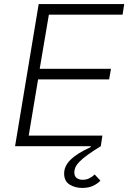

<svg xmlns="http://www.w3.org/2000/svg" viewBox="-20 -718 640 943"><path d="M170 -698H590L582 -646H220L175 -380H525L516 -328H167L121 -52H483L475 0Q436 24 410.5 42.5Q385 61 370.5 76Q356 91 350.5 103.5Q345 116 345 128Q345 148 357 156.5Q369 165 386 165Q403 165 418 158Q433 151 445 139L473 169Q461 183 438.5 194Q416 205 384 205Q349 205 322 188.5Q295 172 295 134Q295 98 326 67Q357 36 426 4L425 0H54Z"/></svg>

Font: IBM Plex Mono Light
Style: Italic
Weight: 300
Italic angle: -9°
Monospace: yes
Designer: Mike Abbink, Paul van der Laan, Pieter van Rosmalen
Foundry: Bold Monday
Version: Version 2.3